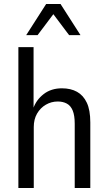

<svg xmlns="http://www.w3.org/2000/svg" viewBox="-20 -941 542 961"><path d="M72 0V-705H148V-397H146Q161 -441 198.5 -470Q236 -499 290 -499Q334 -499 365.5 -481.5Q397 -464 414.5 -427Q432 -390 432 -328V0H354V-322Q354 -363 344 -387.5Q334 -412 314.5 -422.5Q295 -433 269 -433Q237 -433 209.5 -417Q182 -401 165.5 -372.5Q149 -344 149 -305V0ZM111 -765 211 -921H283L383 -765H326L247 -870L168 -765Z"/></svg>

Font: Nunito Sans 10pt Condensed
Style: Regular
Weight: 400
Width: 3
Designer: Vernon Adams
Foundry: Vernon Adams
Version: Version 3.101;gftools[0.9.27]